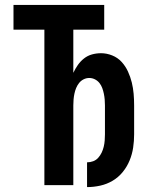

<svg xmlns="http://www.w3.org/2000/svg" viewBox="-20 -755 640 783"><path d="M335 8V-93Q348 -93 360 -97.5Q372 -102 380.5 -111.5Q389 -121 394.5 -132.5Q400 -144 403 -156.5Q406 -169 407 -182Q408 -195 408 -207V-325Q408 -337 407 -349Q406 -361 403.5 -373Q401 -385 397 -396Q393 -407 385.5 -416.5Q378 -426 367 -431.5Q356 -437 344 -437Q332 -437 321 -431.5Q310 -426 302.5 -416.5Q295 -407 290.5 -396Q286 -385 283.5 -373Q281 -361 280 -349Q279 -337 279 -325V0H161V-634H35V-735H405V-634H279V-458Q287 -475 297.5 -490Q308 -505 322.5 -516.5Q337 -528 355 -533Q373 -538 392 -538Q415 -538 437.5 -529Q460 -520 476 -502.5Q492 -485 502 -463Q512 -441 517.5 -418.5Q523 -396 525 -372.5Q527 -349 527 -325V-207Q527 -180 523 -153Q519 -126 508.5 -100.5Q498 -75 480.5 -53.5Q463 -32 439.5 -18Q416 -4 389 2Q362 8 335 8Z"/></svg>

Font: Iosevka Curly Extended
Style: Bold
Weight: 700
Width: 7
Monospace: yes
Designer: Belleve Invis
Foundry: Belleve Invis
Version: Version 11.1.0; ttfautohint (v1.8.3)